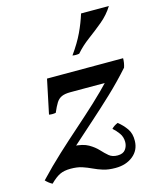

<svg xmlns="http://www.w3.org/2000/svg" viewBox="-135 -773 723 880"><g transform="rotate(-15 227.0 -333.5)"><path d="M-25 0Q27 -55 79 -103Q131 -151 181 -195Q231 -239 278.5 -283Q326 -327 370 -374L460 -405Q410 -349 359 -301Q308 -253 258.5 -209Q209 -165 160.5 -121.5Q112 -78 66 -32ZM304 29Q270 29 246 21.5Q222 14 201 4Q180 -6 157.5 -13.5Q135 -21 103 -21Q72 -21 51.5 -11Q31 -1 6 24Q-11 15 -25 0L141 -118Q187 -116 213 -101Q239 -86 255.5 -68Q272 -50 287.5 -37Q303 -24 328 -24Q354 -24 365.5 -39.5Q377 -55 377 -75Q377 -99 364 -117Q351 -135 336 -148Q347 -160 366 -168Q389 -150 405.5 -126.5Q422 -103 421 -68Q420 -24 387 2.5Q354 29 304 29ZM72 -286 106 -448H467Q467 -426 460 -405L372 -360H193Q167 -360 151.5 -353Q136 -346 126 -330Q116 -314 104 -286Q87 -283 72 -286ZM466 -696Q443 -659 408.5 -630.5Q374 -602 339.5 -576.5Q305 -551 278 -520Q262 -517 246 -520Q281 -569 301 -611.5Q321 -654 334 -696Z"/></g></svg>

Font: Poltawski Nowy Medium
Style: Italic
Weight: 500
Italic angle: -12°
Version: Version 1.001;gftools[0.9.25]